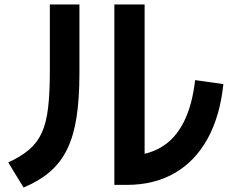

<svg xmlns="http://www.w3.org/2000/svg" viewBox="-20 -793 1040 863"><path d="M494 38V-773H630V-23L550 -93Q639 -93 703 -130.5Q767 -168 805.5 -243.5Q844 -319 857 -433L984 -415Q969 -271 913 -169.5Q857 -68 765 -15Q673 38 550 38ZM17 -63Q74 -89 110.5 -120Q147 -151 167.5 -195.5Q188 -240 196 -307Q204 -374 204 -473V-773H337V-463Q337 -349 324 -265.5Q311 -182 282 -122.5Q253 -63 205 -21.5Q157 20 86 50Z"/></svg>

Font: M PLUS 1 Code
Style: Regular
Weight: 400
Designer: Coji Morishita
Foundry: UNDERFOREST DESIGN
Version: Version 1.005